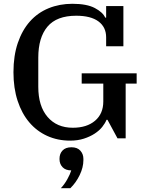

<svg xmlns="http://www.w3.org/2000/svg" viewBox="-20 -730 784 1013"><path d="M350 12Q284 12 229 -13Q174 -38 134.5 -84.5Q95 -131 73 -198Q51 -265 51 -349Q51 -436 74 -503.5Q97 -571 138 -617Q179 -663 236.5 -686.5Q294 -710 362 -710Q438 -710 480.5 -687.5Q523 -665 535 -637H540V-698H631V-486H540V-533Q540 -587 499.5 -617Q459 -647 382 -647Q279 -647 230.5 -589.5Q182 -532 182 -426V-272Q182 -170 231 -113Q280 -56 364 -56Q438 -56 481.5 -93Q525 -130 525 -195V-289H411V-343H701V-289H643V0H600L547 -98H542Q535 -80 519.5 -60.5Q504 -41 479.5 -25Q455 -9 422.5 1.5Q390 12 350 12ZM301 263Q320 243 335 216Q350 189 356 169Q326 169 310 152Q294 135 294 110V107Q294 81 310 64Q326 47 357 47Q388 47 404 65Q420 83 420 108V115Q420 153 400.5 193.5Q381 234 351 263H301Z"/></svg>

Font: IBM Plex Serif Medium
Style: Regular
Weight: 500
Designer: Mike Abbink, Paul van der Laan, Pieter van Rosmalen
Foundry: Bold Monday
Version: Version 2.5